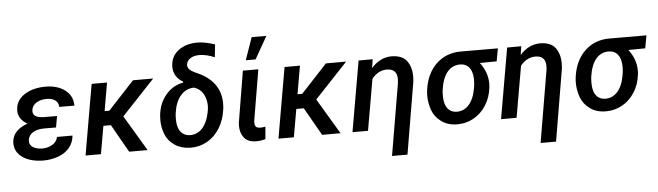

<svg xmlns="http://www.w3.org/2000/svg" viewBox="-55 -1000 4907 1432"><g transform="rotate(-5 2398.5 -284.0)"><path d="M22.9 -145C22.9 -142.6 22.9 -139.6 22.9 -137.2C22.9 -94.2 41.5 -59.6 78.6 -32.7C116.2 -5.9 166.5 8.3 230 9.8C231.9 9.8 233.9 9.8 235.8 9.8C274.4 9.8 311.5 3.4 346.7 -9.3C417 -34.7 461.4 -86.9 467.3 -156.7H351.1C346.7 -132.8 333 -113.8 310.5 -100.1C287.6 -86.9 262.7 -80.1 234.9 -80.1C233.4 -80.1 232.4 -80.1 231 -80.1C170.9 -82 139.2 -108.9 139.2 -142.1C139.2 -145 139.2 -147.5 139.6 -150.4C145.5 -198.7 190.4 -228 262.2 -228L350.1 -227.5L365.2 -312L263.2 -312.5C210.9 -314.5 185.1 -331.1 185.1 -363.8C185.1 -367.2 185.5 -370.6 186 -374.5C189.5 -396.5 201.7 -414.1 222.7 -426.8C244.1 -439.5 268.6 -445.8 295.9 -445.8C296.9 -445.8 298.3 -445.8 299.8 -445.8C325.2 -445.8 346.2 -439.9 362.8 -428.2C378.9 -416.5 387.2 -399.9 387.2 -378.4L501 -377.9C501 -424.8 483.4 -462.9 447.8 -491.7C412.1 -520.5 365.2 -536.1 307.1 -537.6C304.2 -537.6 301.3 -537.6 298.3 -537.6C235.4 -537.6 182.1 -523.9 139.6 -496.1C96.7 -468.3 74.2 -429.7 72.8 -379.4C72.8 -378.4 72.8 -377 72.8 -376C72.8 -332 100.6 -296.4 140.1 -274.9C65.4 -248 26.4 -204.6 22.9 -145Z M877.9 0H1016.1L857.4 -266.1L1104 -528.3H952.6L756.8 -317.4H721.7L758.3 -528.3H643.1L551.3 0H666.5L703.1 -209H759.3Z M1253.9 -610.4C1253.9 -607.4 1253.4 -604 1253.4 -601.1C1253.4 -555.2 1277.3 -511.2 1324.2 -485.8V-478.5C1272.9 -469.2 1229.5 -444.3 1193.8 -402.8C1158.2 -361.3 1137.2 -309.6 1131.3 -247.6C1130.4 -236.3 1129.9 -225.1 1129.9 -214.4C1129.9 -179.2 1136.2 -144 1149.4 -109.4C1162.6 -74.7 1185.5 -46.9 1217.3 -24.9C1249 -2.9 1287.6 8.8 1332.5 10.3C1335 10.3 1337.9 10.3 1340.3 10.3C1384.3 10.3 1424.8 -0.5 1462.9 -22C1500.5 -43.5 1532.2 -74.7 1557.1 -115.2C1582 -155.8 1597.7 -201.7 1604 -252.9L1605.5 -262.7C1606.4 -274.4 1607.4 -285.6 1607.4 -296.9C1607.4 -407.7 1549.3 -488.8 1434.1 -539.6L1412.6 -549.3C1380.4 -564.9 1364.3 -583.5 1364.3 -605C1364.3 -607.9 1364.7 -610.8 1365.2 -613.8C1368.7 -631.8 1378.9 -646 1396.5 -656.7C1413.6 -667 1434.6 -672.4 1459.5 -672.4C1460.4 -672.4 1461.9 -672.4 1462.9 -672.4C1496.6 -672.4 1534.2 -663.6 1575.7 -646L1585.9 -741.7C1536.1 -757.8 1493.7 -766.1 1458.5 -766.6C1457 -766.6 1456.1 -766.6 1454.6 -766.6C1398.9 -766.6 1352.1 -752.9 1314 -725.1C1276.4 -697.3 1256.3 -658.7 1253.9 -610.4ZM1249 -258.8C1256.8 -314 1274.4 -356.9 1301.3 -387.2C1328.1 -417.5 1361.3 -433.1 1400.9 -434.1C1432.1 -424.3 1455.1 -405.8 1470.2 -378.9C1484.9 -351.6 1492.2 -322.8 1492.2 -292C1492.2 -283.7 1491.7 -274.9 1490.7 -266.1C1472.7 -143.6 1417 -83.5 1342.3 -83.5C1341.3 -83.5 1339.8 -83.5 1338.9 -83.5C1282.2 -85.4 1248.5 -128.9 1246.6 -196.8C1246.1 -203.1 1246.1 -209.5 1246.1 -215.8C1246.1 -228 1246.6 -239.7 1248 -251.5Z M1803.7 -603.5H1877L1972.7 -771.5H1862.3ZM1775.4 -528.3 1711.4 -142.6C1710.4 -134.8 1710.4 -127.4 1710.4 -120.1C1710.4 -85.9 1719.2 -56.6 1737.8 -32.2C1755.9 -8.3 1785.2 4.4 1825.7 4.9C1827.6 4.9 1829.6 4.9 1831.5 4.9C1854 4.9 1876.5 1.5 1898.4 -4.9L1906.2 -97.7C1891.6 -94.7 1877.9 -93.3 1865.2 -93.3C1840.8 -94.2 1828.1 -105 1827.1 -126V-147.9L1891.1 -528.3Z M2322.3 0H2460.4L2301.8 -266.1L2548.3 -528.3H2397L2201.2 -317.4H2166L2202.6 -528.3H2087.4L1995.6 0H2110.8L2147.5 -209H2203.6Z M2641.6 -528.3 2549.8 0H2666L2732.9 -383.8C2764.6 -423.3 2801.8 -442.9 2844.7 -442.9C2845.7 -442.9 2847.2 -442.9 2848.6 -442.9C2892.1 -441.9 2916.5 -420.4 2920.9 -378.9C2921.4 -374 2921.4 -369.1 2921.4 -364.3C2921.4 -356 2920.9 -347.2 2919.9 -338.4L2828.1 202.6H2943.8L3035.2 -338.9C3036.6 -351.6 3037.1 -363.8 3037.1 -375C3037.1 -420.4 3026.4 -458.5 3004.4 -489.7C2982.4 -520.5 2945.3 -536.6 2893.1 -538.1C2891.6 -538.1 2890.1 -538.1 2888.7 -538.1C2831.5 -538.1 2781.2 -513.2 2737.3 -463.9L2747.1 -528.8Z M3684.6 -528.3 3405.8 -528.8C3333.5 -528.8 3272.5 -505.4 3223.1 -458.5C3173.3 -411.1 3143.1 -346.7 3131.8 -265.1L3130.9 -257.3C3129.4 -244.6 3128.9 -231.9 3128.9 -219.7C3128.9 -185.5 3135.3 -150.4 3147.5 -114.7C3160.2 -79.1 3182.6 -49.8 3214.4 -26.4C3246.1 -2.9 3284.7 9.3 3330.1 9.8C3332.5 9.8 3335 9.8 3337.9 9.8C3379.9 9.8 3419.4 -0.5 3457.5 -21.5C3495.1 -42.5 3526.4 -72.8 3550.8 -111.3C3575.2 -149.9 3589.8 -192.4 3595.2 -239.7L3596.7 -250.5C3597.2 -257.8 3597.7 -265.1 3597.7 -272.5C3597.7 -329.1 3578.6 -381.8 3541 -431.2L3667 -432.6ZM3247.1 -255.4C3264.2 -376 3317.9 -433.1 3392.6 -433.1C3394 -433.1 3395 -433.1 3396.5 -433.1C3451.7 -431.2 3482.9 -390.1 3486.3 -323.7C3486.3 -318.8 3486.8 -314.5 3486.8 -309.6C3486.8 -295.9 3485.8 -282.7 3484.4 -270L3481 -247.1C3462.9 -139.6 3409.2 -84 3339.8 -84C3338.9 -84 3337.4 -84 3336.4 -84C3279.8 -85.4 3247.6 -127.4 3245.1 -199.2C3245.1 -204.1 3245.1 -209 3245.1 -213.9C3245.1 -228.5 3245.6 -242.2 3247.1 -255.4Z M3753.9 -528.3 3662.1 0H3778.3L3845.2 -383.8C3877 -423.3 3914.1 -442.9 3957 -442.9C3958 -442.9 3959.5 -442.9 3960.9 -442.9C4004.4 -441.9 4028.8 -420.4 4033.2 -378.9C4033.7 -374 4033.7 -369.1 4033.7 -364.3C4033.7 -356 4033.2 -347.2 4032.2 -338.4L3940.4 202.6H4056.2L4147.5 -338.9C4148.9 -351.6 4149.4 -363.8 4149.4 -375C4149.4 -420.4 4138.7 -458.5 4116.7 -489.7C4094.7 -520.5 4057.6 -536.6 4005.4 -538.1C4003.9 -538.1 4002.4 -538.1 4001 -538.1C3943.8 -538.1 3893.6 -513.2 3849.6 -463.9L3859.4 -528.8Z M4796.9 -528.3 4518.1 -528.8C4445.8 -528.8 4384.8 -505.4 4335.4 -458.5C4285.6 -411.1 4255.4 -346.7 4244.1 -265.1L4243.2 -257.3C4241.7 -244.6 4241.2 -231.9 4241.2 -219.7C4241.2 -185.5 4247.6 -150.4 4259.8 -114.7C4272.5 -79.1 4294.9 -49.8 4326.7 -26.4C4358.4 -2.9 4397 9.3 4442.4 9.8C4444.8 9.8 4447.3 9.8 4450.2 9.8C4492.2 9.8 4531.7 -0.5 4569.8 -21.5C4607.4 -42.5 4638.7 -72.8 4663.1 -111.3C4687.5 -149.9 4702.1 -192.4 4707.5 -239.7L4709 -250.5C4709.5 -257.8 4710 -265.1 4710 -272.5C4710 -329.1 4690.9 -381.8 4653.3 -431.2L4779.3 -432.6ZM4359.4 -255.4C4376.5 -376 4430.2 -433.1 4504.9 -433.1C4506.3 -433.1 4507.3 -433.1 4508.8 -433.1C4564 -431.2 4595.2 -390.1 4598.6 -323.7C4598.6 -318.8 4599.1 -314.5 4599.1 -309.6C4599.1 -295.9 4598.1 -282.7 4596.7 -270L4593.3 -247.1C4575.2 -139.6 4521.5 -84 4452.1 -84C4451.2 -84 4449.7 -84 4448.7 -84C4392.1 -85.4 4359.9 -127.4 4357.4 -199.2C4357.4 -204.1 4357.4 -209 4357.4 -213.9C4357.4 -228.5 4357.9 -242.2 4359.4 -255.4Z"/></g></svg>

Font: Roboto Medium
Style: Italic
Weight: 500
Italic angle: -12°
Designer: Google
Version: Version 2.137; 2017